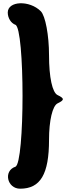

<svg xmlns="http://www.w3.org/2000/svg" viewBox="-20 -943 428 1163"><path d="M27 -867C27 -834 47 -802 73 -793C131 -773 131 48 73 67C-1 92 23 200 102 200C225 200 277 112 277 -96C277 -213 298 -302 329 -317C371 -337 371 -347 329 -367C297 -382 277 -475 277 -608C277 -729 255 -847 227 -875C159 -943 27 -938 27 -867Z"/></svg>

Font: Hussar Skorodowane
Style: Bold
Weight: 700
Foundry: Cannot Into Space Fonts
Version: Version 0.892